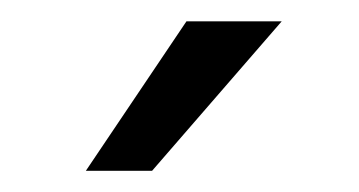

<svg xmlns="http://www.w3.org/2000/svg" viewBox="-20 -770 337 180"><path d="M122.6 -609.9 244.1 -750H154.8L60.5 -609.9Z"/></svg>

Font: Vazirmatn Light
Style: Regular
Weight: 300
Designer: Saber Rastikerdar
Foundry: Saber Rastikerdar
Version: Version 33.003